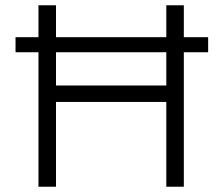

<svg xmlns="http://www.w3.org/2000/svg" viewBox="-20 -708 848 728"><path d="M610.6 -688H677V0H610.6ZM125.9 -688H192.3V0H125.9ZM155.6 -321.5V-383.8H640.8V-321.5ZM38.9 -509.9V-567H769.2V-509.9Z"/></svg>

Font: Roundo Variable
Style: Regular
Weight: 200
Designer: Shiva Nallaperumal
Foundry: Indian Type Foundry
Version: Version 2.000